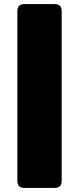

<svg xmlns="http://www.w3.org/2000/svg" viewBox="-20 -830 387 940"><path d="M282 -774V54Q282 73 273.5 81.5Q265 90 246 90H101Q82 90 73.5 81.5Q65 73 65 54V-774Q65 -793 73.5 -801.5Q82 -810 101 -810H246Q265 -810 273.5 -801.5Q282 -793 282 -774Z"/></svg>

Font: Bungee
Style: Regular
Weight: 400
Designer: David Jonathan Ross
Foundry: David Jonathan Ross
Version: Version 1.000;PS 1.0;hotconv 1.0.72;makeotf.lib2.5.5900